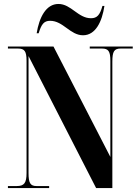

<svg xmlns="http://www.w3.org/2000/svg" viewBox="-20 -949 699 969"><path d="M399 -771C462 -771 495 -839 507 -919H497C484 -873 470 -857 439 -857C374 -857 339 -929 275 -929C212 -929 178 -861 165 -781H175C189 -827 202 -844 233 -844C299 -844 334 -771 399 -771ZM20 0H228V-10H165C133 -10 124 -25 124 -76V-666L465 0H547V-638C547 -689 556 -704 589 -704H650V-714H433V-704H495C527 -704 537 -690 537 -642V-157L250 -714H20V-704H71C104 -704 114 -690 114 -642V-76C114 -25 102 -10 64 -10H20Z"/></svg>

Font: Noto Serif Display Condensed Extra
Style: Regular
Weight: 800
Width: 3
Designer: Monotype Design Team
Foundry: Monotype Imaging Inc.
Version: Version 1.900